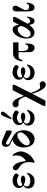

<svg xmlns="http://www.w3.org/2000/svg" viewBox="1624 -2414 1055 4344"><g transform="rotate(-90 2152.0 -242.5)"><path d="M58 -132C58 -38 134 12 232 12C357 12 404 -98 414 -146L394 -160C360 -118 313 -84 235 -84C169 -84 103 -109 103 -168C103 -193 120 -220 145 -232C180 -212 228 -198 270 -198C310 -198 350 -219 350 -251C350 -280 312 -298 268 -298C238 -298 196 -293 150 -266C123 -276 115 -291 115 -308C115 -356 173 -386 235 -386C281 -386 314 -368 343 -352C350 -348 356 -345 359 -345C371 -345 402 -392 402 -411C402 -417 354 -486 232 -486C158 -486 68 -436 68 -344C68 -305 88 -266 125 -244V-239C83 -217 58 -181 58 -132Z M472 -418C472 -375 527 -340 560 -319C622 -280 656 -207 656 -115C656 -71 650 -28 641 8L653 15C692 0 764 -39 803 -84C854 -143 898 -227 898 -302C898 -369 861 -445 817 -486L795 -478C804 -448 806 -422 806 -391C806 -266 717 -201 679 -184C675 -236 660 -323 629 -388C611 -425 575 -478 528 -478C505 -478 472 -470 472 -418Z M1034 -162C1034 -248 1176 -378 1262 -378C1302 -378 1330 -352 1330 -312C1330 -226 1188 -96 1102 -96C1062 -96 1034 -122 1034 -162ZM988 -237C988 -105 1046 12 1174 12C1302 12 1376 -105 1376 -237C1376 -379 1303 -442 1216 -487L1088 -553C1062 -566 1052 -580 1052 -600C1052 -619 1065 -634 1080 -634C1096 -634 1107 -629 1121 -621L1294 -525C1313 -514 1331 -504 1346 -504C1365 -504 1370 -520 1370 -536V-626L1164 -712C1137 -723 1112 -730 1090 -730C1048 -730 1000 -701 1000 -635C1000 -589 1024 -557 1066 -536L1158 -490L1156 -484C1058 -464 988 -369 988 -237Z M1624 -523 1648 -508 1765 -645C1790 -674 1798 -697 1798 -709C1798 -734 1779 -750 1755 -750C1733 -750 1713 -730 1696 -691ZM1482 -132C1482 -38 1558 12 1656 12C1781 12 1828 -98 1838 -146L1818 -160C1784 -118 1737 -84 1659 -84C1593 -84 1527 -109 1527 -168C1527 -193 1544 -220 1569 -232C1604 -212 1652 -198 1694 -198C1734 -198 1774 -219 1774 -251C1774 -280 1736 -298 1692 -298C1662 -298 1620 -293 1574 -266C1547 -276 1539 -291 1539 -308C1539 -356 1597 -386 1659 -386C1705 -386 1738 -368 1767 -352C1774 -348 1780 -345 1783 -345C1795 -345 1826 -392 1826 -411C1826 -417 1778 -486 1656 -486C1582 -486 1492 -436 1492 -344C1492 -305 1512 -266 1549 -244V-239C1507 -217 1482 -181 1482 -132Z M1896 -415C1896 -374 1931 -348 1960 -348C1972 -348 1986 -349 1993 -351C2000 -352 2007 -353 2021 -353C2088 -353 2134 -212 2138 -195L1946 178C1935 200 1925 221 1925 238C1925 248 1933 256 1945 256H2049L2199 -37L2205 -36C2221 21 2239 71 2267 128C2300 194 2339 265 2406 265C2456 265 2484 231 2484 198C2484 170 2465 128 2420 128C2405 128 2396 130 2385 133C2375 136 2362 139 2349 139C2333 139 2302 116 2275 60C2249 6 2236 -28 2219 -76L2386 -403C2398 -426 2407 -445 2407 -460C2407 -470 2406 -485 2381 -485H2285L2158 -236H2153C2141 -271 2110 -348 2092 -386C2071 -431 2029 -486 1965 -486C1926 -486 1896 -456 1896 -415Z M2510 -132C2510 -38 2586 12 2684 12C2809 12 2856 -98 2866 -146L2846 -160C2812 -118 2765 -84 2687 -84C2621 -84 2555 -109 2555 -168C2555 -193 2572 -220 2597 -232C2632 -212 2680 -198 2722 -198C2762 -198 2802 -219 2802 -251C2802 -280 2764 -298 2720 -298C2690 -298 2648 -293 2602 -266C2575 -276 2567 -291 2567 -308C2567 -356 2625 -386 2687 -386C2733 -386 2766 -368 2795 -352C2802 -348 2808 -345 2811 -345C2823 -345 2854 -392 2854 -411C2854 -417 2806 -486 2684 -486C2610 -486 2520 -436 2520 -344C2520 -305 2540 -266 2577 -244V-239C2535 -217 2510 -181 2510 -132Z M2938 -268 2965 -262C2978 -323 3004 -352 3051 -352H3142V-126C3142 -45 3173 12 3243 12C3327 12 3341 -93 3341 -195L3322 -198C3315 -162 3292 -130 3255 -130C3200 -130 3170 -176 3170 -258V-352H3364V-474H3112C3032 -474 2993 -425 2973 -392C2953 -359 2941 -311 2938 -268Z M3452 -174C3452 -48 3510 10 3588 10C3653 10 3706 -31 3755 -106L3762 -104C3774 -14 3809 12 3849 12C3920 12 3944 -96 3948 -157L3933 -165C3922 -140 3892 -88 3849 -88C3834 -88 3798 -91 3788 -152L3923 -394C3931 -408 3942 -429 3942 -445C3942 -460 3934 -474 3918 -474H3830L3769 -349L3762 -351C3752 -413 3729 -486 3659 -486C3600 -486 3545 -442 3507 -377C3469 -312 3452 -246 3452 -174ZM3480 -163C3480 -195 3492 -256 3551 -314C3593 -355 3628 -370 3660 -370C3707 -370 3735 -334 3735 -299C3735 -241 3655 -78 3553 -78C3520 -78 3480 -106 3480 -163Z M4066 -130C4066 -29 4102 12 4160 12C4235 12 4260 -104 4266 -164L4251 -171C4237 -139 4210 -110 4167 -110C4137 -110 4096 -125 4096 -184C4096 -230 4126 -278 4144 -306C4165 -338 4194 -388 4194 -418C4194 -466 4167 -486 4133 -486C4102 -486 4066 -463 4066 -401Z"/></g></svg>

Font: Old Standard
Style: Bold
Weight: 700
Designer: Alexey Kryukov <alexios@thessalonica.org.ru>
Version: Version 2.0.2